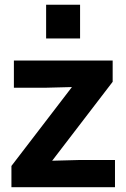

<svg xmlns="http://www.w3.org/2000/svg" viewBox="-20 -783 529 803"><path d="M314.9 -763.2V-622.1H172.9V-763.2ZM27.8 -88.9 280.8 -418.9 168 -416H38.1V-529.8H451.2V-440.9L198.2 -110.8L311 -113.8H460.9V0H27.8Z"/></svg>

Font: Cooper Hewitt
Style: Semibold
Weight: 709
Designer: Village Type and Design LLC
Foundry: Cooper Hewitt Smithsonian Design Museum
Version: 1.000